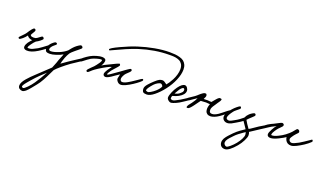

<svg xmlns="http://www.w3.org/2000/svg" viewBox="-122 -1358 4481 2635"><g transform="rotate(20 2118.0 -40.0)"><path d="M429.2 -146Q425.8 -129.9 385.5 -98.6Q345.2 -67.4 297.9 -38.1Q206.1 19 141.1 14.2Q115.7 12.2 103.8 0.2Q91.8 -11.7 94.2 -29.8Q98.6 -61.5 120.1 -91.8Q127.4 -101.6 137 -112.8Q146.5 -124 156.2 -134.5Q166 -145 167 -146Q147.5 -146 132.8 -151.9Q102.5 -164.1 89.8 -186Q64.9 -152.3 38.1 -129.9Q3.4 -102.1 -3.9 -102.1Q-10.7 -102.1 -17.1 -107.2Q-23.4 -112.3 -22 -118.2Q-20 -124.5 -14.4 -131.1Q-8.8 -137.7 1.2 -147Q11.2 -156.2 16.1 -162.1Q22 -168.9 30.3 -177Q38.6 -185.1 44.9 -192.4Q51.3 -199.7 59.1 -210Q118.7 -304.2 139.2 -306.2Q147 -307.1 155 -300.8Q163.1 -294.4 163.1 -284.2Q162.1 -272.9 145 -246.6Q127.9 -220.2 123 -206.1Q131.8 -190.4 145 -188Q168 -182.1 199.2 -188Q217.8 -194.3 246.6 -217.8Q275.4 -241.2 285.2 -240.2Q293 -239.7 299.6 -231.7Q306.2 -223.6 307.1 -215.8Q307.6 -206.1 278.3 -182.4Q249 -158.7 219.2 -144Q195.3 -122.6 168.2 -84Q141.1 -45.4 140.1 -34.2Q140.1 -31.7 140.6 -29.8Q141.1 -27.8 142.6 -26.9Q144 -25.9 145.5 -25.1Q147 -24.4 149.9 -24.2Q152.8 -23.9 154.5 -23.9Q156.2 -23.9 159.9 -23.9Q163.6 -23.9 165 -23.9Q187.5 -24.4 214.1 -35.9Q240.7 -47.4 280.8 -69.8Q298.3 -79.6 329.6 -103Q360.8 -126.5 385.3 -144.8Q409.7 -163.1 415 -164.1Q421.9 -165.5 426.3 -159.2Q430.7 -152.8 429.2 -146Z M945.8 -144Q945.8 -137.2 912.8 -114Q879.9 -90.8 832.5 -60.5Q785.2 -30.3 771.5 -20Q711.9 23.4 659.2 68.1Q606.4 112.8 583.5 140.1Q576.2 151.9 553 202.4Q529.8 252.9 499.3 308.3Q468.8 363.8 435.5 403.8Q426.8 414.6 408.2 437.7Q389.6 460.9 378.9 473.9Q368.2 486.8 351.6 505.1Q335 523.4 323.5 533Q312 542.5 298.6 549.6Q285.2 556.6 273.9 556.2Q249.5 555.2 230.7 540.8Q211.9 526.4 211.9 498Q211.9 475.6 225.6 448.7Q239.3 421.9 266.4 390.6Q293.5 359.4 316.7 336.2Q339.8 313 375.5 279.8Q490.7 169.9 551.8 113.8Q556.2 102.1 566.4 77.9Q576.7 53.7 585.2 31Q593.8 8.3 599.6 -12.2Q602.5 -22.9 617.9 -57.6Q633.3 -92.3 637.7 -109.9Q601.6 -87.4 545.9 -69.6Q490.2 -51.8 457.5 -51.8Q433.1 -51.8 418.2 -55.4Q403.3 -59.1 396.7 -68.1Q390.1 -77.1 387.9 -85Q385.7 -92.8 384.3 -108.4Q383.8 -111.8 383.8 -113.8Q381.3 -133.8 402.8 -162.6Q424.3 -191.4 449 -210.4Q473.6 -229.5 481.9 -228Q502.9 -224.6 503.9 -210Q504.4 -205.6 492.9 -195.3Q481.4 -185.1 467.3 -173.6Q453.1 -162.1 440.9 -145Q428.7 -127.9 427.7 -111.8Q427.2 -102.5 435.5 -96.2Q443.8 -89.8 453.6 -89.8Q499 -89.8 567.4 -117.4Q635.7 -145 679.7 -184.1Q684.6 -190.4 694.1 -202.4Q703.6 -214.4 709 -220.9Q714.4 -227.5 723.4 -237.3Q732.4 -247.1 741.7 -255.9Q761.2 -274.4 786.9 -291.3Q812.5 -308.1 821.8 -308.1Q832.5 -308.1 841.3 -299.3Q850.1 -290.5 849.6 -279.8Q849.1 -274.4 837.4 -263.4Q825.7 -252.4 804.4 -235.6Q783.2 -218.8 779.8 -215.8Q775.4 -211.9 756.6 -196.3Q737.8 -180.7 727.3 -170.2Q716.8 -159.7 707.5 -147.9Q684.1 -110.8 667.5 -67.9Q642.6 2.4 639.6 25.9Q646.5 21 672.9 2.2Q699.2 -16.6 723.6 -33.7Q748 -50.8 765.6 -62Q774.4 -67.4 820.6 -98.1Q866.7 -128.9 894 -145.3Q921.4 -161.6 929.7 -162.1Q935.5 -162.6 940.7 -155.8Q945.8 -148.9 945.8 -144ZM509.8 204.1Q416.5 289.6 381.8 328.1Q349.6 363.8 335.2 380.1Q320.8 396.5 295.9 426Q271 455.6 260.7 473.1Q250.5 490.7 251.5 500Q252 504.9 259.3 509.5Q266.6 514.2 271.5 514.2Q288.1 514.2 329.6 471.7Q371.1 429.2 399.9 386.2Q458 300.3 509.8 204.1Z M1784.7 -149.9Q1786.1 -139.2 1750 -110.4Q1713.9 -81.5 1674.8 -56.2Q1629.9 -25.9 1583.7 -5.1Q1537.6 15.6 1510.7 14.2Q1484.9 12.7 1465.1 -10Q1445.3 -32.7 1446.8 -54.2Q1447.8 -68.4 1460.4 -117.2Q1450.2 -109.4 1429.7 -96.7Q1409.2 -84 1399.4 -76.2Q1316.4 -14.2 1282.7 -14.2Q1266.6 -14.2 1255.9 -23.9Q1245.1 -33.7 1246.6 -54.2Q1248 -68.8 1274.4 -112.8Q1281.7 -125.5 1297.6 -144.5Q1313.5 -163.6 1318.8 -173.8Q1298.3 -170.4 1255.9 -147.9Q1211.4 -125 1149.4 -85.9Q1102.5 -55.2 1081.5 -37.1Q1076.2 -32.2 1067.6 -24.4Q1059.1 -16.6 1054 -12Q1048.8 -7.3 1042.7 -2.4Q1036.6 2.4 1032.2 4.4Q1027.8 6.3 1024.4 5.9Q1017.6 4.9 1012.9 1Q1008.3 -2.9 1008.8 -8.8Q1009.3 -19 1020 -32Q1030.8 -44.9 1052.7 -65.9Q1093.3 -102.1 1112.8 -129.9Q1116.2 -134.8 1125 -146.5Q1133.8 -158.2 1138.7 -165Q1143.6 -171.9 1149.4 -181.2Q1155.3 -190.4 1158 -198Q1160.6 -205.6 1160.6 -211.9Q1160.6 -213.4 1160.2 -214.6Q1159.7 -215.8 1159.2 -216.6Q1158.7 -217.3 1157.7 -218Q1156.7 -218.8 1155.5 -219Q1154.3 -219.2 1152.8 -219.7Q1151.4 -220.2 1150.1 -220.2Q1148.9 -220.2 1147 -220.2Q1145 -220.2 1143.6 -220.2Q1142.1 -220.2 1140.1 -220.2Q1138.2 -220.2 1136.7 -220.2Q1123.5 -220.2 1082.3 -208.7Q1041 -197.3 1008.8 -180.2Q992.2 -171.4 964.8 -150.4Q937.5 -129.4 917.2 -113.8Q897 -98.1 892.6 -98.1Q882.8 -98.1 877.2 -105.2Q871.6 -112.3 872.6 -122.1Q874 -132.3 910.2 -159.9Q946.3 -187.5 981.4 -208Q1022 -231 1071.5 -244.9Q1121.1 -258.8 1148.4 -257.8Q1159.2 -257.3 1168 -255.6Q1176.8 -253.9 1186.3 -249.8Q1195.8 -245.6 1200.7 -236.8Q1205.6 -228 1204.6 -215.8Q1200.7 -181.2 1175.8 -142.1Q1184.1 -147.9 1196 -155Q1208 -162.1 1215.3 -165.8Q1222.7 -169.4 1243.2 -179.2Q1263.7 -189 1269.5 -191.9Q1390.1 -252 1401.9 -252.9Q1406.7 -252.9 1412.1 -245.4Q1417.5 -237.8 1416.5 -231.9Q1415 -224.1 1397.2 -203.1Q1379.4 -182.1 1357.2 -158Q1335 -133.8 1328.6 -125Q1327.1 -122.6 1316.7 -107.2Q1306.2 -91.8 1300 -81.5Q1293.9 -71.3 1292.5 -65.9Q1288.1 -55.7 1294.4 -54.2Q1298.3 -53.7 1307.6 -58.3Q1316.9 -63 1332.5 -73.5Q1348.1 -84 1362.8 -94.2Q1377.4 -104.5 1400.6 -120.8Q1423.8 -137.2 1439.5 -147.9Q1453.6 -157.7 1475.6 -174.1Q1497.6 -190.4 1510.5 -199.5Q1523.4 -208.5 1538.1 -218.5Q1552.7 -228.5 1561.5 -233.2Q1570.3 -237.8 1574.7 -237.8Q1582 -237.8 1587.2 -230.5Q1592.3 -223.1 1590.8 -215.8Q1588.9 -202.1 1531.7 -150.9Q1517.1 -136.2 1504.6 -111.3Q1492.2 -86.4 1490.7 -69.8Q1489.3 -54.7 1496.1 -42Q1502.9 -29.3 1518.6 -27.8Q1525.4 -27.3 1533.2 -28.6Q1541 -29.8 1547.4 -31.2Q1553.7 -32.7 1563.2 -36.9Q1572.8 -41 1578.1 -43.5Q1583.5 -45.9 1594.7 -52.2Q1606 -58.6 1609.9 -60.8Q1613.8 -63 1626.2 -70.8Q1638.7 -78.6 1641.6 -80.1Q1660.6 -91.8 1693.1 -114.5Q1725.6 -137.2 1746.6 -150.9Q1767.6 -164.6 1774.4 -164.1Q1783.2 -164.1 1784.7 -149.9Z M2255.4 -475.1Q2255.4 -405.3 2219.5 -319.6Q2183.6 -233.9 2123 -155.8Q2067.4 -83 2005.1 -32.5Q1942.9 18.1 1897 18.1Q1858.4 18.1 1843.8 6.1Q1829.1 -5.9 1827.1 -40Q1826.2 -56.2 1834.7 -74.5Q1843.3 -92.8 1862.3 -114.3Q1881.3 -135.7 1893.6 -147.9Q1905.8 -160.2 1929.2 -182.1Q1970.2 -220.2 1992.9 -230.7Q2015.6 -241.2 2039.1 -240.2Q2050.3 -239.7 2064 -231.9Q2077.6 -224.1 2090.1 -214.4Q2102.5 -204.6 2103 -204.1Q2116.2 -218.3 2133.1 -243.4Q2149.9 -268.6 2168.9 -304Q2188 -339.4 2200.7 -382.8Q2213.4 -426.3 2213.4 -465.8Q2213.4 -487.8 2208.7 -506.1Q2204.1 -524.4 2195.8 -537.6Q2187.5 -550.8 2176.3 -561.3Q2165 -571.8 2152.1 -577.9Q2139.2 -584 2124.8 -588.9Q2110.4 -593.8 2095.7 -595.7Q2081.1 -597.7 2066.7 -599.1Q2052.2 -600.6 2039.3 -600.1Q2026.4 -599.6 2015.1 -600.1Q2008.3 -600.1 2005.4 -600.1Q1797.4 -600.1 1575.2 -529.8Q1502 -506.3 1412.8 -467.8Q1323.7 -429.2 1269 -402.6Q1214.4 -376 1210.9 -376Q1207.5 -376 1203.4 -380.1Q1199.2 -384.3 1199.2 -388.2Q1199.7 -406.7 1327.4 -466.6Q1455.1 -526.4 1555.2 -558.1Q1665.5 -593.8 1781.7 -615Q1897.9 -636.2 1995.1 -636.2Q2041.5 -636.2 2076.4 -633.1Q2111.3 -629.9 2146.7 -619.9Q2182.1 -609.9 2204.6 -592.5Q2227.1 -575.2 2241.2 -545.7Q2255.4 -516.1 2255.4 -475.1ZM2061 -158.2Q2053.2 -182.1 2033.2 -189.9Q2019 -194.8 1988.8 -178.2Q1958.5 -161.6 1937 -138.2Q1873 -66.9 1869.1 -38.1Q1868.7 -35.6 1869.4 -33.4Q1870.1 -31.2 1872.1 -29.5Q1874 -27.8 1875.7 -26.9Q1877.4 -25.9 1880.9 -24.7Q1884.3 -23.4 1886 -22.9Q1887.7 -22.5 1891.8 -21.5Q1896 -20.5 1897 -20Q1907.7 -17.1 1939.9 -35.9Q1972.2 -54.7 2002.9 -82Q2048.8 -124.5 2061 -158.2Z M2525.9 -158.2Q2525.4 -148.9 2505.9 -132.6Q2486.3 -116.2 2442.1 -87.2Q2397.9 -58.1 2392.1 -54.2Q2357.9 -30.3 2316.2 -11.7Q2274.4 6.8 2252 9.8Q2231 12.7 2208.5 -5.9Q2186 -24.4 2186 -45.9Q2186 -73.7 2207 -123.8Q2228 -173.8 2255.9 -211.9Q2307.1 -282.2 2348.1 -282.2Q2369.1 -282.2 2385 -259.5Q2400.9 -236.8 2399.9 -213.9Q2397.5 -159.2 2319.8 -116.2Q2285.6 -97.2 2233.9 -84Q2226.1 -68.8 2226.1 -49.8Q2226.1 -32.2 2257.8 -29.8Q2277.8 -28.3 2359.9 -76.2Q2384.8 -90.8 2421.9 -115.7Q2459 -140.6 2482.7 -156.2Q2506.3 -171.9 2511.7 -171.9Q2522.5 -171.9 2524.4 -167.5Q2526.4 -164.1 2525.9 -158.2ZM2359.9 -215.8Q2359.9 -223.1 2354.7 -230.5Q2349.6 -237.8 2341.8 -237.8Q2332.5 -237.8 2316.9 -223.4Q2301.3 -209 2290 -189.9Q2284.2 -180.7 2268.8 -154.5Q2253.4 -128.4 2252 -126Q2298.3 -133.3 2326.2 -160.2Q2328.6 -162.6 2336.2 -169.2Q2343.8 -175.8 2346.2 -178.7Q2348.6 -181.6 2352.8 -187.5Q2356.9 -193.4 2358.4 -200.2Q2359.9 -207 2359.9 -215.8Z M3058.6 -153.8Q3060.1 -144 3017.8 -107.7Q2975.6 -71.3 2940.9 -47.9Q2907.7 -24.9 2875 -12.5Q2842.3 0 2818.8 0Q2789.6 0 2771.7 -13.4Q2753.9 -26.9 2748.3 -44.2Q2742.7 -61.5 2742.7 -84Q2743.2 -93.3 2744.4 -102.5Q2745.6 -111.8 2747.8 -120.1Q2750 -128.4 2751.5 -133.3Q2752.9 -138.2 2755.9 -145.8Q2758.8 -153.3 2758.8 -153.8Q2749.5 -153.8 2729 -156Q2708.5 -158.2 2700.7 -158.2Q2689 -158.2 2660.6 -155.8Q2632.3 -153.3 2624.5 -153.8Q2618.2 -146 2604.2 -126.5Q2590.3 -106.9 2580.6 -94.2Q2578.1 -90.8 2570.8 -80.6Q2563.5 -70.3 2557.9 -63Q2552.2 -55.7 2543.9 -45.2Q2535.6 -34.7 2528.8 -27.3Q2522 -20 2514.4 -12.9Q2506.8 -5.9 2500.2 -2.7Q2493.7 0.5 2488.8 0Q2485.4 -0.5 2482.4 0Q2479.5 0.5 2476.6 -0.5Q2473.6 -1.5 2472.7 -3.9Q2469.7 -11.7 2474.4 -23.4Q2479 -35.2 2485.4 -43.9Q2491.7 -52.7 2503.7 -67.1Q2515.6 -81.5 2518.6 -85.9Q2560.5 -142.6 2571.8 -173.8Q2559.1 -167 2531 -146.7Q2502.9 -126.5 2479.2 -110.8Q2455.6 -95.2 2444.8 -94.2Q2440.9 -94.2 2437.3 -98.6Q2433.6 -103 2432.6 -107.9Q2430.7 -121.1 2445.6 -133.1Q2460.4 -145 2494.9 -166.3Q2529.3 -187.5 2554.7 -210Q2555.2 -210.4 2570.8 -224.9Q2586.4 -239.3 2592.8 -243.9Q2599.1 -248.5 2612.3 -258.1Q2625.5 -267.6 2636 -270.8Q2646.5 -273.9 2655.8 -272.9Q2668.9 -271.5 2672.9 -252Q2676.8 -231.9 2653.8 -193.8Q2657.2 -191.4 2681.2 -192.6Q2705.1 -193.8 2710 -193.8Q2714.8 -193.8 2737.5 -191.2Q2760.3 -188.5 2767.6 -189.9Q2776.4 -198.7 2802.7 -231.9Q2830.1 -265.1 2843.8 -273.4Q2853 -279.8 2860.8 -279.8Q2872.6 -279.8 2880.6 -276.4Q2888.7 -272.9 2886.7 -264.2Q2884.8 -254.9 2879.2 -245.1Q2873.5 -235.4 2864.7 -223.4Q2856 -211.4 2852.5 -206.1Q2842.8 -190.4 2828.6 -169.4Q2814.5 -148.4 2807.1 -137.5Q2799.8 -126.5 2794.2 -112.1Q2788.6 -97.7 2788.6 -84Q2788.6 -58.6 2798.3 -48.3Q2808.1 -38.1 2830.6 -38.1Q2866.2 -38.1 2917 -71.8Q2930.7 -81.1 2960.9 -105.2Q2991.2 -129.4 3014.9 -148.2Q3038.6 -167 3043 -168Q3057.1 -170.9 3058.6 -153.8Z M3630.4 -142.1Q3629.9 -136.7 3615.5 -126Q3601.1 -115.2 3570.8 -96.4Q3540.5 -77.6 3526.4 -67.9Q3500.5 -49.8 3450.4 -17.8Q3400.4 14.2 3392.6 20Q3404.3 43.9 3402.8 69.8Q3401.9 97.7 3376.2 148.4Q3350.6 199.2 3314.5 242.2Q3220.2 354.5 3160.6 356Q3125.5 356.4 3104.7 336.7Q3084 316.9 3082.5 282.2Q3082 267.6 3086.9 252.2Q3091.8 236.8 3097.7 225.3Q3103.5 213.9 3117.4 196.3Q3131.3 178.7 3138.9 170.2Q3146.5 161.6 3166.3 141.1Q3186 120.6 3192.4 113.8Q3209.5 95.7 3232.4 76.7Q3255.4 57.6 3271.7 46.1Q3288.1 34.7 3310.1 19.8Q3332 4.9 3336.4 2Q3330.1 -7.3 3318.4 -25.1Q3306.6 -43 3298.8 -54.2Q3294.4 -60.5 3287.8 -70.1Q3281.2 -79.6 3276.9 -85.9Q3272.5 -92.3 3270.5 -96.2Q3262.7 -89.4 3238.3 -73.2Q3213.9 -57.1 3190.4 -43.9Q3181.6 -39.1 3159.7 -26.1Q3137.7 -13.2 3127.7 -8.1Q3117.7 -2.9 3100.8 2.4Q3084 7.8 3068.4 7.8Q3036.1 7.8 3014.4 -12.5Q2992.7 -32.7 2994.6 -65.9Q2996.1 -87.9 3007.1 -110.8Q3018.1 -133.8 3030.5 -149.4Q3043 -165 3066.4 -191.9Q3087.4 -216.3 3118.4 -241.5Q3149.4 -266.6 3158.7 -268.1Q3167.5 -269.5 3172.1 -262.9Q3176.8 -256.3 3176.8 -246.1Q3176.8 -239.7 3162.1 -227.3Q3147.5 -214.8 3126.2 -198Q3105 -181.2 3094.7 -168Q3041 -98.1 3038.6 -64Q3037.1 -37.1 3072.8 -32.2Q3078.6 -31.2 3085.4 -32.5Q3092.3 -33.7 3101.3 -37.6Q3110.4 -41.5 3116.2 -44.4Q3122.1 -47.4 3133.5 -53.7Q3145 -60.1 3150.4 -63Q3167 -71.3 3185.3 -83Q3203.6 -94.7 3213.1 -101.8Q3222.7 -108.9 3241.9 -124.3Q3261.2 -139.6 3264.6 -142.1Q3282.2 -180.2 3310.5 -206.1Q3326.7 -220.7 3346.4 -232.7Q3366.2 -244.6 3376.5 -246.1Q3383.8 -247.6 3391.1 -241Q3398.4 -234.4 3398.4 -226.1Q3398.4 -218.8 3390.4 -209.5Q3382.3 -200.2 3366.7 -186.5Q3351.1 -172.9 3344.7 -166Q3339.4 -160.2 3324.7 -147.2Q3310.1 -134.3 3302.7 -124Q3307.6 -116.7 3317.1 -99.9Q3326.7 -83 3332.5 -74.2Q3338.4 -65.4 3350.3 -48.8Q3362.3 -32.2 3372.6 -16.1Q3391.1 -24.4 3432.9 -54.2Q3474.6 -84 3494.6 -96.2Q3501 -100.1 3522.7 -113Q3544.4 -126 3554.9 -132.3Q3565.4 -138.7 3580.8 -147.5Q3596.2 -156.2 3604.2 -160.2Q3612.3 -164.1 3614.7 -164.1Q3621.6 -164.1 3626.5 -157Q3631.3 -149.9 3630.4 -142.1ZM3358.4 71.8Q3355.5 43 3350.6 38.1Q3348.6 39.6 3320.6 58.3Q3292.5 77.1 3263.7 99.9Q3234.9 122.6 3214.8 144Q3209.5 149.9 3191.7 168.5Q3173.8 187 3167 194.8Q3160.2 202.6 3149.2 217.3Q3138.2 231.9 3133.5 243.9Q3128.9 255.9 3128.4 268.1Q3127.4 284.7 3140.1 299.6Q3152.8 314.5 3168.5 315.9Q3183.1 317.4 3220.9 285.2Q3258.8 252.9 3288.6 215.8Q3320.3 176.3 3340.3 136.5Q3360.4 96.7 3358.4 71.8Z M4257.3 -158.2Q4259.3 -147.9 4213.1 -111.8Q4167 -75.7 4120.6 -49.8Q4091.8 -33.7 4075.2 -25.1Q4058.6 -16.6 4036.4 -8.5Q4014.2 -0.5 3998.5 0Q3938.5 1 3913.6 -47.9Q3901.4 -74.7 3901.4 -89.8Q3877.4 -71.3 3809.8 -37.6Q3742.2 -3.9 3700.7 -2Q3674.8 -0.5 3660.2 -12Q3645.5 -23.4 3646.5 -43.9Q3647 -65.9 3674.1 -116Q3701.2 -166 3721.7 -185.1Q3712.4 -180.2 3690.9 -169.2Q3669.4 -158.2 3656.7 -151.9Q3645.5 -146 3627.4 -133.5Q3609.4 -121.1 3596.7 -114.3Q3584 -107.4 3574.7 -107.9Q3567.4 -108.4 3562.5 -113.8Q3557.6 -119.1 3558.6 -126Q3560.5 -140.1 3598.9 -163.3Q3637.2 -186.5 3674.3 -202.1Q3687 -207 3726.1 -228.8Q3765.1 -250.5 3778.3 -252Q3788.6 -253.4 3798.6 -246.3Q3808.6 -239.3 3808.6 -230Q3808.6 -219.2 3802.7 -210.4Q3796.9 -201.7 3780 -186Q3763.2 -170.4 3754.4 -160.2Q3738.8 -143.1 3717.8 -110.6Q3696.8 -78.1 3694.3 -62Q3694.3 -60.5 3693.4 -57.4Q3692.4 -54.2 3692.4 -52.2Q3692.4 -50.3 3692.9 -48.1Q3693.4 -45.9 3695.6 -44.7Q3697.8 -43.5 3701.7 -43Q3732.9 -41.5 3787.1 -67.4Q3841.3 -93.3 3879.4 -122.1Q3924.3 -156.2 3949.7 -184.1Q3958 -193.4 3972.2 -211.2Q3986.3 -229 3994.1 -236.8Q4002 -244.6 4007.3 -244.1Q4037.6 -242.7 4040.5 -211.9Q4041 -205.6 4032 -195.3Q4022.9 -185.1 4008.8 -170.9Q3994.6 -156.7 3987.3 -146Q3984.9 -142.6 3977.8 -132.6Q3970.7 -122.6 3967.5 -117.9Q3964.4 -113.3 3959.7 -105.7Q3955.1 -98.1 3953.1 -92.5Q3951.2 -86.9 3950.7 -82Q3949.7 -65.4 3961.7 -51.8Q3973.6 -38.1 3994.6 -38.1Q4004.9 -38.1 4034.2 -50Q4063.5 -62 4088.4 -76.2Q4113.8 -90.8 4148.9 -114Q4184.1 -137.2 4209.5 -154.8Q4234.9 -172.4 4237.3 -173.8Q4243.7 -178.2 4247.8 -175.5Q4252 -172.9 4253.7 -169.2Q4255.4 -165.5 4257.3 -158.2Z"/></g></svg>

Font: Gogol
Style: Regular
Weight: 400
Italic angle: -48°
Designer: Gennady Fridman
Foundry: ParaType Ltd
Version: Version 1.001